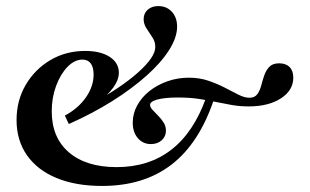

<svg xmlns="http://www.w3.org/2000/svg" viewBox="-20 -594 1009 625"><path d="M312.1 11.3Q226.6 11.3 164.1 -14.5Q101.6 -40.3 67.7 -88.7Q33.9 -137.1 33.9 -203.2Q33.9 -266.9 63.7 -317.7Q93.5 -368.5 144 -398.4Q194.4 -428.2 257.3 -428.2Q307.3 -428.2 337.1 -408.9Q366.9 -389.5 366.9 -357.3Q366.9 -333.9 348.4 -308.5Q329.8 -283.1 289.5 -250.8L278.2 -256.5Q325.8 -282.3 364.1 -308.1Q402.4 -333.9 429.4 -358.1Q456.5 -382.3 471 -403.2Q485.5 -424.2 485.5 -441.1Q485.5 -458.1 476.2 -472.2Q466.9 -486.3 457.3 -500.8Q447.6 -515.3 447.6 -531.5Q447.6 -550.8 460.9 -562.5Q474.2 -574.2 495.2 -574.2Q522.6 -574.2 539.5 -555.6Q556.5 -537.1 556.5 -507.3Q556.5 -471.8 530.2 -430.6Q504 -389.5 456.5 -347.2Q408.9 -304.8 344.8 -264.5Q280.6 -224.2 204 -190.3L191.1 -217.7Q234.7 -241.1 259.7 -277Q284.7 -312.9 284.7 -351.6Q284.7 -375 275.4 -387.5Q266.1 -400 248.4 -400Q222.6 -400 199.6 -376.2Q176.6 -352.4 162.5 -314.1Q148.4 -275.8 148.4 -231.5Q148.4 -146 204.4 -98Q260.5 -50 359.7 -50Q464.5 -50 537.5 -106.5Q610.5 -162.9 650.8 -275.8L676.6 -271Q629 -128.2 538.7 -58.5Q448.4 11.3 312.1 11.3ZM471 -125Q445.2 -125 428.6 -144.4Q412.1 -163.7 412.1 -194.4Q412.1 -224.2 426.6 -250.8Q441.1 -277.4 466.5 -297.6Q491.9 -317.7 525 -329.4Q558.1 -341.1 595.2 -341.1Q629.8 -341.1 658.9 -331Q687.9 -321 712.1 -308.5Q736.3 -296 756 -285.9Q775.8 -275.8 791.9 -275.8Q808.9 -275.8 817.3 -287.1Q825.8 -298.4 830.2 -315.3Q834.7 -332.3 840.3 -348.8Q846 -365.3 856.9 -376.6Q867.7 -387.9 888.7 -387.9Q910.5 -387.9 922.6 -375.8Q934.7 -363.7 934.7 -341.1Q934.7 -300 894.4 -273.8Q854 -247.6 789.5 -247.6Q761.3 -247.6 735.5 -252Q709.7 -256.5 683.1 -262.1Q656.5 -267.7 626.2 -272.2Q596 -276.6 559.7 -276.6Q516.9 -276.6 492.7 -270.2Q468.5 -263.7 468.5 -252.4Q468.5 -245.2 476.6 -236.3Q484.7 -227.4 494.8 -217.3Q504.8 -207.3 512.5 -195.2Q520.2 -183.1 520.2 -168.5Q520.2 -150 506.5 -137.5Q492.7 -125 471 -125Z"/></svg>

Font: Playfair
Style: Bold
Weight: 700
Designer: Claus Eggers Sørensen
Foundry: Claus Eggers Sørensen
Version: Version 2.001;gftools[0.9.30]